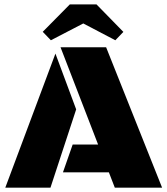

<svg xmlns="http://www.w3.org/2000/svg" viewBox="-20 -866 772 886"><path d="M482.4 -70.8H270.5L315.4 -199.2H432.6L259.3 -647.9H469.7L728 0H509.8ZM212.9 0H4.4L235.8 -618.7L331.5 -361.3ZM302.2 -845.7H425.3L549.3 -718.8L512.2 -680.2L364.3 -757.8L214.8 -680.2L177.2 -719.2Z"/></svg>

Font: Black Ops One
Style: Regular
Weight: 400
Designer: James Grieshaber
Foundry: James Grieshaber
Version: Version 1.002